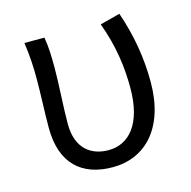

<svg xmlns="http://www.w3.org/2000/svg" viewBox="-88 -642 741 743"><g transform="rotate(-15 282.0 -270.5)"><path d="M276 13C407 13 502 -85 502 -268C502 -365 486 -459 453 -554L373 -533C409 -435 420 -349 420 -266C420 -121 358 -55 277 -55C210 -55 150 -92 150 -194C150 -260 157 -352 157 -415C157 -462 156 -502 149 -540H69C77 -484 79 -438 79 -395C79 -329 75 -264 75 -198C75 -55 152 13 276 13Z"/></g></svg>

Font: Noto Sans CJK HK DemiLight
Style: Regular
Weight: 350
Designer: Ryoko NISHIZUKA 西塚涼子 (kana, bopomofo & ideographs); Paul D. Hunt (Latin, Greek & Cyrillic); Sandoll Communications 산돌커뮤니
Foundry: Adobe
Version: Version 2.004;hotconv 1.0.118;makeotfexe 2.5.65603